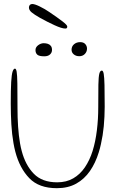

<svg xmlns="http://www.w3.org/2000/svg" viewBox="-20 -946 608 982"><path d="M271 16.5Q179 16.5 129.8 -34.8Q80.5 -86 58.5 -169.5Q53 -190.5 49 -213.5Q45 -236.5 42.2 -260.8Q39.5 -285 38 -310.5Q36.5 -336 35.8 -362.5Q35 -389 35 -416.5Q35 -488 37.2 -526.8Q39.5 -565.5 44.5 -580.2Q49.5 -595 56.5 -595Q62.5 -595 65.2 -579Q68 -563 68.8 -519.8Q69.5 -476.5 69.5 -394.5Q69.5 -370 70.2 -346Q71 -322 72.5 -299.2Q74 -276.5 76.5 -254.8Q79 -233 82.5 -212.8Q86 -192.5 91 -174Q110 -101.5 152.8 -57.5Q195.5 -13.5 272.5 -13.5Q319.5 -13.5 354.5 -33.8Q389.5 -54 414 -90Q438.5 -126 453.5 -173.5Q461 -197.5 466.5 -224.2Q472 -251 475.5 -279.5Q479 -308 480.8 -337.8Q482.5 -367.5 482.5 -398Q482.5 -472.5 483.2 -513Q484 -553.5 488 -569.2Q492 -585 501 -585Q507.5 -585 510.5 -568Q513.5 -551 514.5 -510.5Q515.5 -470 515.5 -400Q515.5 -374.5 514.2 -349.5Q513 -324.5 510.8 -300.5Q508.5 -276.5 504.8 -253.5Q501 -230.5 496.2 -208.8Q491.5 -187 485 -166.5Q468.5 -112.5 440 -71.2Q411.5 -30 369.8 -6.8Q328 16.5 271 16.5ZM206.5 -658Q180.5 -658 171 -666.2Q161.5 -674.5 161.5 -690Q161.5 -704.5 175.2 -714.8Q189 -725 203.5 -725Q215 -725 224.8 -721.8Q234.5 -718.5 240.2 -711Q246 -703.5 246 -690.5Q246 -677 235.8 -667.5Q225.5 -658 206.5 -658ZM385.5 -658.5Q368.5 -658.5 357.2 -668Q346 -677.5 346 -691.5Q346 -709 358.8 -719.8Q371.5 -730.5 390 -730.5Q407.5 -730.5 416.2 -720.5Q425 -710.5 425 -697.5Q425 -681.5 414 -670Q403 -658.5 385.5 -658.5ZM314 -800Q296 -800 259 -817Q222 -834 185 -854.5Q155 -871.5 141.5 -883Q128 -894.5 128 -907.5Q128 -916 132.8 -920.8Q137.5 -925.5 145 -925.5Q157.5 -925.5 182.2 -913.5Q207 -901.5 231.5 -885Q273 -857 298.5 -837.5Q324 -818 324 -810.5Q324 -805 321.8 -802.5Q319.5 -800 314 -800Z"/></svg>

Font: Gluten Thin
Style: Regular
Weight: 100
Designer: Tyler Finck
Foundry: Etcetera Type Company
Version: Version 1.300